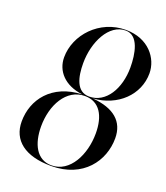

<svg xmlns="http://www.w3.org/2000/svg" viewBox="-141 -856 831 963"><g transform="rotate(20 275.0 -375.0)"><path d="M30 -150C30 -50 104 10 245 10C416 10 500 -110 500 -230C500 -320 440.5 -370.5 326 -380C456.5 -389 550 -481 550 -595C550 -675 486 -760 365 -760C224 -760 120 -645 120 -525C120 -453 171.5 -392.5 269.5 -381C109 -374.5 30 -266.5 30 -150ZM220 -530C220 -643 276 -756.5 365 -756.5C434 -756.5 450 -663 450 -590C450 -477 394 -382.5 305 -382.5C236 -382.5 220 -457 220 -530ZM130 -160C130 -273 186 -378 285 -378C364 -378 400 -313 400 -220C400 -107 344 6.5 245 6.5C166 6.5 130 -67 130 -160Z"/></g></svg>

Font: Bodoni* 48pt
Style: Italic
Weight: 400
Italic angle: -13°
Version: Version 2.3